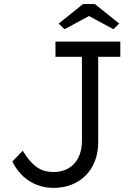

<svg xmlns="http://www.w3.org/2000/svg" viewBox="-20 -902 654 932"><path d="M240.2 10Q206.2 10 175.7 1Q145.2 -8 119.5 -25Q93.8 -42 73.9 -65.7Q53.9 -89.3 39.9 -118L90.3 -170.1Q109 -139.8 126.7 -119.9Q144.3 -100.1 162.2 -88.4Q180 -76.7 199.4 -71.9Q218.8 -67 240.8 -67Q281.5 -67 312.4 -85Q343.3 -103 360.5 -137.1Q377.7 -171.2 377.7 -219.6V-626.3H249.3V-700H564V-626.3H456.7V-213Q456.7 -161.6 440.9 -120.6Q425 -79.6 396.1 -50.5Q367.1 -21.3 327.6 -5.7Q288.1 10 240.2 10ZM293.2 -760.1 264.7 -787.6 382.9 -882.2H440.8L559 -787.6L530.5 -760.1L399.9 -830.8H424.2Z"/></svg>

Font: Lexend Medium
Style: Regular
Weight: 500
Designer: Bonnie Shaver-Troup, Thomas Jockin
Foundry: Lexend
Version: Version 1.005